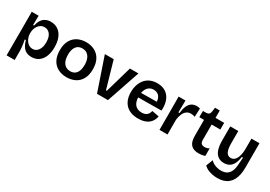

<svg xmlns="http://www.w3.org/2000/svg" viewBox="18 -1539 3674 2614"><g transform="rotate(30 1854.5 -232.0)"><path d="M65 162 66 -268 65 -523H173L171 -377L186 -376Q197 -428 219.5 -463.5Q242 -499 277.5 -517.5Q313 -536 360 -536Q429 -536 477 -502Q525 -468 550.5 -406Q576 -344 576 -260Q576 -179 552 -117.5Q528 -56 481 -21.5Q434 13 367 13Q316 13 281 -7Q246 -27 223.5 -63.5Q201 -100 188 -149H171Q177 -120 181.5 -90.5Q186 -61 189 -33.5Q192 -6 192 20V162ZM325 -90Q363 -90 389.5 -112Q416 -134 430.5 -172Q445 -210 445 -260Q445 -312 430.5 -349.5Q416 -387 388.5 -408Q361 -429 324 -429Q291 -429 266.5 -414.5Q242 -400 225 -376Q208 -352 200 -324Q192 -296 192 -268V-252Q192 -232 197.5 -209.5Q203 -187 214 -166Q225 -145 240.5 -128Q256 -111 277.5 -100.5Q299 -90 325 -90Z M918 13Q841 13 782 -18Q723 -49 690 -110.5Q657 -172 657 -263Q657 -355 691 -415.5Q725 -476 784 -506Q843 -536 917 -536Q993 -536 1052 -505Q1111 -474 1144.5 -413Q1178 -352 1178 -260Q1178 -168 1144 -107Q1110 -46 1051 -16.5Q992 13 918 13ZM922 -83Q963 -83 992 -103Q1021 -123 1036 -161.5Q1051 -200 1051 -254Q1051 -311 1035 -351.5Q1019 -392 988.5 -414Q958 -436 914 -436Q873 -436 844 -416.5Q815 -397 799.5 -358.5Q784 -320 784 -264Q784 -177 820.5 -130Q857 -83 922 -83Z M1393 0 1215 -522H1354L1475 -102H1488L1609 -522H1743L1565 0Z M2044 13Q1980 13 1930.5 -5Q1881 -23 1847.5 -58Q1814 -93 1797 -142Q1780 -191 1780 -252Q1780 -313 1797 -365Q1814 -417 1846 -455.5Q1878 -494 1926 -515Q1974 -536 2035 -536Q2093 -536 2138 -516.5Q2183 -497 2213.5 -459.5Q2244 -422 2258 -367Q2272 -312 2267 -241L1861 -237V-310L2190 -314L2150 -273Q2156 -328 2142 -364Q2128 -400 2100 -417.5Q2072 -435 2036 -435Q1994 -435 1964 -413.5Q1934 -392 1918 -352Q1902 -312 1902 -255Q1902 -168 1939.5 -125Q1977 -82 2045 -82Q2074 -82 2095 -89.5Q2116 -97 2129.5 -110Q2143 -123 2151 -140Q2159 -157 2163 -174L2274 -153Q2267 -116 2250 -85.5Q2233 -55 2205 -33Q2177 -11 2137 1Q2097 13 2044 13Z M2375 0V-263L2374 -523H2482L2479 -335H2496Q2504 -403 2523 -447Q2542 -491 2575 -513Q2608 -535 2656 -535Q2667 -535 2679 -533.5Q2691 -532 2707 -527L2701 -393Q2685 -400 2668 -403Q2651 -406 2636 -406Q2598 -406 2570 -385Q2542 -364 2525 -326Q2508 -288 2501 -235V0Z M2994 11Q2911 11 2871.5 -33Q2832 -77 2832 -170V-421H2758L2759 -519H2804Q2836 -520 2851 -532Q2866 -544 2870 -572L2880 -639H2954V-523H3090V-418H2954V-176Q2954 -138 2971.5 -121Q2989 -104 3023 -104Q3041 -104 3059.5 -109Q3078 -114 3093 -124V-5Q3063 5 3038 8Q3013 11 2994 11Z M3382 175Q3343 175 3302.5 167Q3262 159 3227 143Q3192 127 3168 101L3210 -5Q3239 28 3284.5 45Q3330 62 3376 62Q3432 62 3467.5 39Q3503 16 3521.5 -30Q3540 -76 3542 -145L3549 -241H3530Q3521 -172 3498 -129Q3475 -86 3440 -66.5Q3405 -47 3359 -47Q3302 -47 3263 -75.5Q3224 -104 3205 -161.5Q3186 -219 3186 -302V-523H3312V-331Q3312 -238 3335 -195.5Q3358 -153 3405 -153Q3431 -153 3451.5 -166.5Q3472 -180 3486.5 -205.5Q3501 -231 3509.5 -269Q3518 -307 3519 -357V-523H3645V-139Q3645 -80 3635 -31Q3625 18 3604.5 56.5Q3584 95 3553 121.5Q3522 148 3479.5 161.5Q3437 175 3382 175Z"/></g></svg>

Font: Bricolage Grotesque 28pt SemiBold
Style: Regular
Weight: 600
Version: Version 1.001;gftools[0.9.33.dev8+g029e19f]